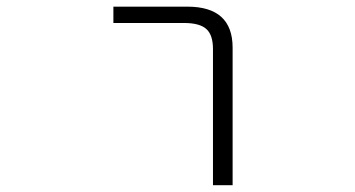

<svg xmlns="http://www.w3.org/2000/svg" viewBox="-20 -542 1040 563"><path d="M312.5 -474.6V-522.5H529.3Q662.1 -522.5 662.1 -402.3V1H604.5V-398.4Q604.5 -439.5 585 -457Q565.4 -474.6 519.5 -474.6Z"/></svg>

Font: Gen Shin Gothic Monospace Light
Style: Regular
Weight: 300
Designer: [Source Han Sans]
Ryoko NISHIZUKA  (kana & ideographs); Paul D. Hunt (Latin, Greek & Cyrillic); Wenlong ZHANG  (bopomofo
Version: Version 1.002.20150607